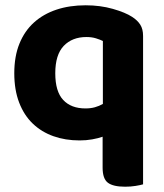

<svg xmlns="http://www.w3.org/2000/svg" viewBox="-20 -516 619 726"><path d="M521 181Q511 184 492.5 187Q474 190 453 190Q408 190 388 175Q368 160 368 118V1Q351 7 328.5 11Q306 15 281 15Q227 15 182 -1Q137 -17 104 -48.5Q71 -80 52.5 -128Q34 -176 34 -239Q34 -303 53.5 -351Q73 -399 108.5 -431Q144 -463 193.5 -479.5Q243 -496 304 -496Q359 -496 406.5 -482.5Q454 -469 480 -452Q500 -439 510.5 -422.5Q521 -406 521 -380ZM303 -106Q323 -106 339 -110.5Q355 -115 369 -123V-361Q359 -366 343 -371Q327 -376 307 -376Q253 -376 221 -342.5Q189 -309 189 -239Q189 -170 219 -138Q249 -106 303 -106Z"/></svg>

Font: Baloo Bhaina 2
Style: Bold
Weight: 700
Designer: Yesha Goshar, Manish Minz, Shuchita Grover and Ek Type
Foundry: Ek Type
Version: Version 1.640;hotconv 1.0.111;makeotfexe 2.5.65597; ttfautoh